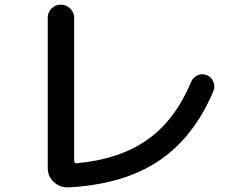

<svg xmlns="http://www.w3.org/2000/svg" viewBox="-20 -770 1040 823"><path d="M271.5 33.2Q236.3 34.2 210.4 9.8Q184.6 -14.6 184.6 -49.8V-694.3Q184.6 -717.8 201.2 -733.9Q217.8 -750 240.7 -750Q263.7 -750 280.8 -733.4Q297.9 -716.8 297.9 -694.3V-80.1Q297.9 -75.2 301.3 -72.3Q304.7 -69.3 308.6 -70.3Q492.2 -86.9 611.3 -170.9Q730.5 -254.9 798.8 -418Q806.6 -437.5 826.2 -446.8Q845.7 -456.1 865.7 -448.2Q885.7 -440.4 894.5 -419.9Q903.3 -399.4 894.5 -378.9Q809.6 -178.7 657.7 -78.6Q505.9 21.5 271.5 33.2Z"/></svg>

Font: Rounded-X Mgen+ 1m medium
Style: Regular
Weight: 500
Designer: [Source Han Sans]
Ryoko NISHIZUKA  (kana & ideographs); Paul D. Hunt (Latin, Greek & Cyrillic); Wenlong ZHANG  (bopomofo
Version: Version 1.059.20150602